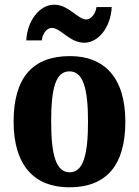

<svg xmlns="http://www.w3.org/2000/svg" viewBox="-20 -788 592 818"><path d="M339 -606C401 -606 452 -674 456 -758H391C388 -731 368 -705 348 -705C311 -705 273 -768 211 -768C148 -768 96 -699 92 -616H158C161 -643 178 -669 201 -669C239 -669 276 -606 339 -606ZM275 10C432 10 514 -82 514 -270C514 -458 424 -549 278 -549C120 -549 38 -458 38 -270C38 -82 127 10 275 10ZM277 -54C218 -54 198 -129 198 -270C198 -412 217 -484 276 -484C334 -484 355 -412 355 -270C355 -129 335 -54 277 -54Z"/></svg>

Font: Noto Serif Devanagari Condensed ExtraBold
Style: Regular
Weight: 800
Width: 3
Designer: Universal Thirst, Indian Type Foundry and the Monotype Design Team
Foundry: Monotype Imaging Inc.
Version: Version 2.004